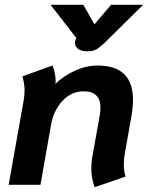

<svg xmlns="http://www.w3.org/2000/svg" viewBox="-20 -767 614 797"><path d="M359 -66Q359 -96 365 -126L394 -287Q397 -305 397 -320Q397 -388 327 -388Q277 -388 240 -349Q203 -310 192 -250L148 0H16L78 -349Q82 -370 82 -393Q82 -419 73 -450L198 -495Q203 -483 207 -465Q211 -447 211 -432Q211 -423 210 -419Q244 -452 291 -473.5Q338 -495 385 -495Q532 -495 532 -353Q532 -323 526 -287L498 -129Q494 -108 494 -84Q494 -55 501 -34L373 10Q359 -26 359 -66ZM291 -589Q291 -597 294 -603L297 -609L190 -747H326L372 -666L441 -747H574L413 -588Q393 -569 379 -561.5Q365 -554 343 -554Q317 -554 304 -564.5Q291 -575 291 -589Z"/></svg>

Font: Niramit
Style: Bold Italic
Weight: 700
Italic angle: -10°
Designer: Katatrad Aksorn Co.,Ltd.
Foundry: Cadson Demak Co.,Ltd.
Version: Version 1.001; ttfautohint (v1.6)